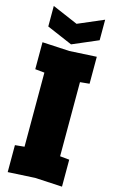

<svg xmlns="http://www.w3.org/2000/svg" viewBox="-136 -956 603 1011"><g transform="rotate(15 165.0 -450.0)"><path d="M17 4V-143L68 -148V-552L17 -557V-704L165 -696L313 -704V-557L262 -552V-148L313 -143V4L165 -4ZM305 -904V-792L165 -732L25 -792V-904L165 -844Z"/></g></svg>

Font: Tektur Condensed ExtraBold
Style: Regular
Weight: 800
Width: 3
Designer: Adam Jagosz
Foundry: Adam Jagosz
Version: Version 1.005;gftools[0.9.30]